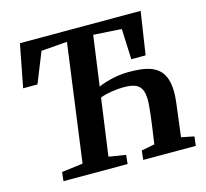

<svg xmlns="http://www.w3.org/2000/svg" viewBox="-106 -864 1060 987"><g transform="rotate(-15 423.5 -371.0)"><path d="M119.1 -47.4 231.9 -62 316.4 -687.5 178.2 -676.8 113.3 -515.1H37.1L81.1 -743.2H723.6L689 -515.6H612.8L606 -678.2L456.1 -687.5L419.4 -421.4Q437 -429.7 457.8 -436Q478.5 -442.4 499.8 -446.8Q521 -451.2 542.2 -453.4Q563.5 -455.6 582.5 -455.6Q616.7 -455.6 646 -452.4Q675.3 -449.2 699 -440.4Q722.7 -431.6 740 -416.3Q757.3 -400.9 767.8 -376.7Q778.3 -352.5 781 -318.1Q783.7 -283.7 777.8 -236.8L755.9 -62L823.7 -48.3L817.9 0.5H538.1L543.5 -48.3L613.8 -62L628.4 -164.6Q637.2 -228 640.1 -270.5Q643.1 -313 634.3 -338.9Q625.5 -364.7 602.8 -375.7Q580.1 -386.7 538.1 -386.7Q522.9 -386.7 505.9 -385.3Q488.8 -383.8 471.7 -381.1Q454.6 -378.4 439 -374.5Q423.3 -370.6 411.6 -365.2L369.6 -62L460 -47.4L455.1 0H113.8Z"/></g></svg>

Font: Merriweather Bold
Style: Italic
Weight: 700
Italic angle: -7°
Designer: Eben Sorkin ( eben@eyebytes.com )
Foundry: Eben Sorkin ( eben@eyebytes.com )
Version: Version 1.5; ttfautohint (v0.97) -l 13 -r 13 -G 200 -x 24 -f